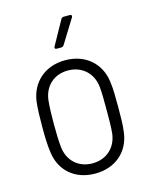

<svg xmlns="http://www.w3.org/2000/svg" viewBox="-108 -772 674 851"><g transform="rotate(-15 228.5 -346.0)"><path d="M201 -571H222C227 -571 231 -574 234 -578L302 -688C306 -695 303 -700 295 -700H267C262 -700 257 -697 255 -693L194 -583C190 -576 193 -571 201 -571ZM223 8C316 8 381 -49 392 -135C397 -169 397 -208 397 -252C397 -295 397 -335 392 -369C381 -454 316 -512 223 -512C130 -512 66 -454 54 -369C50 -336 49 -296 49 -252C49 -209 50 -169 55 -135C66 -49 130 8 223 8ZM223 -39C158 -39 113 -82 106 -145C103 -174 102 -210 102 -252C102 -293 103 -330 106 -359C113 -422 158 -465 223 -465C288 -465 334 -422 341 -359C344 -330 344 -294 344 -252C344 -212 344 -174 341 -145C334 -82 288 -39 223 -39Z"/></g></svg>

Font: Barlow Semi Condensed Light
Style: Regular
Weight: 300
Width: 4
Designer: Jeremy Tribby
Foundry: Tribby Type
Version: Version 1.422;hotconv 1.0.109;makeotfexe 2.5.65596